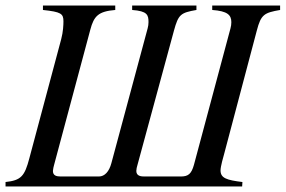

<svg xmlns="http://www.w3.org/2000/svg" viewBox="-34 -673 1031 693"><path d="M977 -653H732V-637C787 -633 801 -619 801 -593C801 -586 800 -578 798 -571L666 -78C657 -46 646 -36 619 -36H487C476 -36 458 -37 458 -56C458 -62 460 -71 462 -77L594 -563C610 -621 618 -627 675 -637V-653H443V-637C498 -633 502 -619 502 -593C502 -586 501 -578 499 -571L368 -84C360 -54 344 -36 323 -36H185C170 -36 157 -39 157 -56C157 -61 160 -74 161 -77L292 -566C305 -615 321 -632 382 -637V-653H121V-637C186 -630 195 -624 195 -596C195 -584 194 -558 187 -532L72 -102C55 -37 42 -22 -14 -16V0H840L841 -16C784 -23 762 -30 762 -58C762 -72 772 -107 776 -121L893 -563C908 -621 920 -627 977 -637Z"/></svg>

Font: XITS
Style: Italic
Weight: 400
Italic angle: -16.33°
Designer: MicroPress Inc., with final additions and corrections provided by Coen Hoffman, Elsevier (retired)
Version: Version 1.107